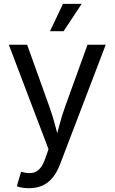

<svg xmlns="http://www.w3.org/2000/svg" viewBox="-20 -781 602 1009"><path d="M68.4 197.8 90.8 121.6 100.1 124Q127 130.9 148.9 127.7Q170.9 124.5 188.5 106Q206.1 87.4 219.2 48.3L234.9 2.9L26.4 -545.9H122.6L238.8 -222.2Q257.3 -171.4 270 -121.6Q282.7 -71.8 296.9 -24.9H264.6Q278.8 -71.8 291.7 -121.8Q304.7 -171.9 322.8 -222.2L439.9 -545.9H535.6L295.9 81.5Q279.3 125 256.1 153.1Q232.9 181.2 202.1 194.6Q171.4 208 132.8 208Q109.4 208 92.3 204.6Q75.2 201.2 68.4 197.8ZM242.7 -617.2 311 -760.7H409.2L314.5 -617.2Z"/></svg>

Font: Inter Variable LoSnoCo
Style: Regular
Weight: 400
Designer: Rasmus Andersson
Foundry: rsms
Version: Version 4.000;git-a52131595; featfreeze: case,dlig,ss01,ss02